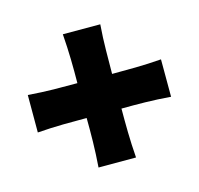

<svg xmlns="http://www.w3.org/2000/svg" viewBox="-127 -790 920 888"><g transform="rotate(30 332.5 -346.0)"><path d="M170.4 -57.6 43.5 -184.6Q92.8 -226.6 134.5 -267.1Q176.3 -307.6 214.8 -346.7Q176.3 -386.2 134.5 -426.3Q92.8 -466.3 43.5 -508.8L170.4 -635.3Q212.4 -586.4 253.2 -544.7Q293.9 -502.9 332.5 -463.9Q371.6 -502.9 412.1 -544.7Q452.6 -586.4 494.6 -635.3L621.6 -508.8Q572.8 -467.3 530.8 -426.8Q488.8 -386.2 450.2 -346.7Q488.8 -307.6 530.8 -267.1Q572.8 -226.6 621.6 -184.6L494.6 -57.6Q452.6 -106.4 412.1 -148.4Q371.6 -190.4 332.5 -228.5Q293.9 -190.4 253.2 -148.4Q212.4 -106.4 170.4 -57.6Z"/></g></svg>

Font: Pinar-DS3-FD ExtraBold
Style: Regular
Weight: 800
Designer: Amin Abedi
Version: Version 3.000